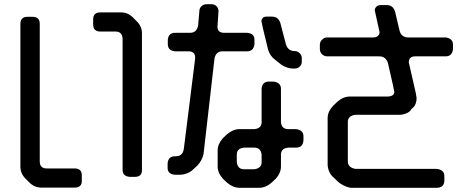

<svg xmlns="http://www.w3.org/2000/svg" viewBox="-20 -789 2224 913"><path d="M597 52H621Q655 52 655 21V-631Q655 -663 631 -687L611 -707Q588 -730 555 -730H457Q423 -730 423 -697V-673Q423 -639 457 -639H530Q560 -639 563 -606V19Q563 49 597 52ZM101 60 121 80Q144 103 177 103H335Q369 103 369 72V45Q369 12 335 12H202Q169 12 169 -22V-676Q169 -709 135 -709H111Q77 -709 77 -676V3Q77 36 101 60Z M777 -12V9Q777 39 812 42H835Q851 42 867 36Q884 30 895.5 19.5Q907 9 919 -2Q942 -27 948 -58L1000 -511Q1007 -545 1038 -545H1155Q1186 -545 1190 -579V-600Q1190 -630 1155 -633H1046Q1015 -633 1014 -661L1019 -736Q1019 -750 1009.5 -759.5Q1000 -769 985 -769H963Q948 -769 938 -759.5Q928 -750 928 -736L922 -667Q915 -633 884 -633H813Q781 -633 778 -600V-579Q778 -548 813 -545H876Q907 -545 908 -517V-511L854 -80Q848 -46 817 -46H812Q780 -46 777 -12ZM1316 -208V-367Q1316 -396 1281 -401H1258Q1227 -401 1224 -367V-208Q1224 -178 1189 -175H1119Q1089 -175 1060 -151L1040 -132Q1015 -104 1015 -74V3Q1015 33 1040 61L1060 80Q1089 104 1119 104H1212Q1243 104 1271 80L1291 61Q1316 33 1316 3V-54Q1316 -84 1351 -87H1388Q1420 -87 1423 -121V-141Q1423 -170 1388 -175H1351Q1319 -175 1316 -208ZM1106 -18V-54Q1106 -84 1141 -87H1189Q1220 -87 1224 -54V-18Q1224 11 1189 16H1141Q1110 16 1106 -18ZM1317 -482Q1345 -463 1375 -463H1382Q1395 -463 1405 -472Q1415 -481 1415 -495V-514Q1415 -526 1405 -536Q1395 -546 1382 -546Q1350 -546 1340 -577L1313 -680Q1303 -710 1273 -710H1249Q1234 -710 1228.5 -703Q1223 -696 1223 -689Q1223 -687 1230.5 -653.5Q1238 -620 1254 -556Q1263 -523 1288 -505Z M1646 104H2056Q2092 104 2093 70V48Q2093 18 2056 14H1670Q1634 8 1634 -22V-209Q1634 -239 1670 -243H1879Q1894 -243 1912 -250Q1930 -257 1935 -269L1945 -278Q1961 -294 1961 -323Q1961 -327 1956.5 -349.5Q1952 -372 1942 -413L1924 -492Q1924 -521 1954 -521H2099Q2130 -521 2134 -555V-577Q2134 -606 2099 -611H1921Q1889 -611 1880 -643L1859 -732Q1850 -765 1818 -765H1793Q1777 -765 1769.5 -757Q1762 -749 1762 -740L1785 -636Q1785 -626 1777.5 -618.5Q1770 -611 1754 -611H1536Q1522 -611 1511.5 -600.5Q1501 -590 1501 -577V-555Q1501 -541 1511.5 -531Q1522 -521 1536 -521H1784Q1815 -521 1825 -488Q1855 -358 1855 -352Q1855 -341 1846 -335.5Q1837 -330 1823 -330H1644Q1612 -330 1584 -305L1564 -286Q1538 -258 1538 -228V-7Q1538 8 1544.5 24.5Q1551 41 1563 52Q1569 57 1575 63Q1581 69 1586 74Q1610 96 1646 104Z"/></svg>

Font: WDXL Lubrifont SC
Style: Regular
Weight: 400
Designer: [WDXL Lubrifont] Copyright 2020-2022 (c) NightFurySL2001, Skr-ZERO; [ZCOOL QingKe HuangYou] Copyright 2018-2022 (c) The 
Version: Version 2.001;hotconv 1.1.1;makeotfexe 2.6.0